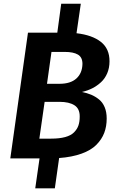

<svg xmlns="http://www.w3.org/2000/svg" viewBox="-20 -849 631 1029"><path d="M566.9 -520Q566.9 -485.4 554.7 -456.5Q542.5 -427.7 521.2 -408.2Q500 -388.7 474.4 -375.7Q448.7 -362.8 418.9 -356Q446.8 -350.6 468.8 -341.3Q490.7 -332 510.5 -316.2Q530.3 -300.3 541 -274.4Q551.8 -248.5 551.8 -213.9Q551.8 -171.4 538.6 -136.7Q525.4 -102.1 496.6 -73Q467.8 -43.9 417.2 -25.6Q366.7 -7.3 296.9 -2L273.9 160.2H168.9L191.9 0H35.2L129.9 -673.8H287.1L308.1 -829.1H413.1L390.1 -670.9Q474.6 -661.1 521 -624.3Q567.4 -587.4 566.9 -520ZM298.8 -399.9Q358.4 -399.9 389.6 -428.5Q420.9 -457 421.9 -506.8Q421.9 -542 397.7 -556.4Q373.5 -570.8 326.2 -570.8H255.9L231.9 -399.9ZM407.2 -224.1Q407.7 -266.6 378.9 -284.9Q350.1 -303.2 298.8 -303.2H219.2L190.9 -106H253.9Q298.8 -106 329.6 -114.5Q360.4 -123 377 -139.9Q393.6 -156.7 400.4 -176.8Q407.2 -196.8 407.2 -224.1Z"/></svg>

Font: FiraGO SemiBold
Style: Italic
Weight: 600
Italic angle: -8°
Designer: bBox Type GmbH
Foundry: bBox Type GmbH
Version: Version 1.001;PS 001.001;hotconv 1.0.88;makeotf.lib2.5.64775